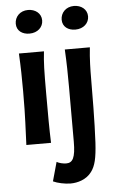

<svg xmlns="http://www.w3.org/2000/svg" viewBox="-63 -774 628 1046"><g transform="rotate(-5 251.5 -251.0)"><path d="M61 -500C65 -425 66 -365 66 -294C66 -136 61 -98 58 0H193C190 -79 190 -149 190 -271C190 -395 191 -439 198 -500ZM58 -663C58 -624 89 -603 128 -603C173 -603 203 -632 203 -669C203 -708 170 -732 131 -732C86 -732 58 -700 58 -663ZM317 4C317 93 301 119 266 119C250 119 227 114 214 106L185 210C208 221 249 230 280 230C318 230 367 217 396 177C419 146 429 105 434 20C440 -85 441 -270 441 -331C441 -374 442 -439 449 -500H312C316 -425 317 -365 317 -294ZM309 -663C309 -624 340 -603 379 -603C424 -603 454 -632 454 -669C454 -708 421 -732 382 -732C337 -732 309 -700 309 -663Z"/></g></svg>

Font: CantoraOne
Style: Regular
Weight: 400
Designer: Pablo Impallari, Rodrigo Fuenzalida
Foundry: Pablo Impallari
Version: Version 1.001